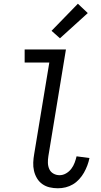

<svg xmlns="http://www.w3.org/2000/svg" viewBox="-20 -1000 540 1028"><path d="M290 8Q267 8 245.5 3Q224 -2 206.5 -14.5Q189 -27 178 -45.5Q167 -64 162 -85.5Q157 -107 158 -130Q159 -153 163 -175L244 -665H112V-735H333L239 -164Q236 -146 236.5 -128Q237 -110 244 -94.5Q251 -79 266 -70.5Q281 -62 299 -62Q317 -62 333.5 -71.5Q350 -81 361.5 -96Q373 -111 379.5 -128.5Q386 -146 390 -163L459 -154Q455 -134 447.5 -114Q440 -94 429.5 -75.5Q419 -57 404 -40.5Q389 -24 370.5 -13Q352 -2 331.5 3Q311 8 290 8ZM301 -795 256 -835 397 -980 450 -930Z"/></svg>

Font: Iosevka
Style: Italic
Weight: 400
Italic angle: -9°
Monospace: yes
Designer: Belleve Invis
Foundry: Belleve Invis
Version: Version 32.5.0; ttfautohint (v1.8.4)